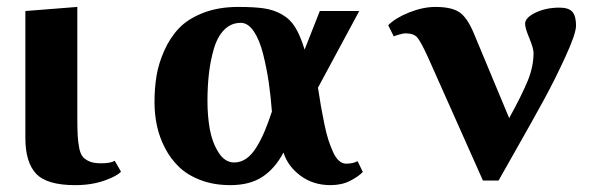

<svg xmlns="http://www.w3.org/2000/svg" viewBox="-20 -522 1735 554"><path d="M53.2 -124V-490.2L203.1 -502V-186Q203.1 -151.4 204.1 -131.8Q205.1 -112.3 208.7 -94.2Q212.4 -76.2 220.2 -68.1Q228 -60.1 240.2 -55.4Q252.4 -50.8 272 -50.8Q299.3 -50.8 311 -58.1L329.1 -26.9Q319.3 -14.6 282 -1.2Q244.6 12.2 196.8 12.2Q115.2 12.2 84.2 -20.8Q53.2 -53.7 53.2 -124Z M764.6 -200.2Q761.2 -244.6 755.4 -284.7Q749.5 -324.7 739.3 -365.7Q729 -406.7 712.4 -431.4Q695.8 -456.1 674.8 -456.1Q646.5 -456.1 626.7 -435.8Q606.9 -415.5 596.9 -380.6Q586.9 -345.7 582.8 -309.1Q578.6 -272.5 578.6 -230Q578.6 -188 585.2 -150.1Q591.8 -112.3 610.1 -82.8Q628.4 -53.2 655.8 -53.2Q674.3 -53.2 690.4 -64.2Q706.5 -75.2 720 -97.2Q733.4 -119.1 743.4 -142.8Q753.4 -166.5 764.6 -200.2ZM797.9 -82Q773.9 -36.1 737.5 -12Q701.2 12.2 644.5 12.2Q597.7 12.2 559.8 -2Q522 -16.1 497.3 -39.6Q472.7 -63 456.3 -94.5Q439.9 -126 432.9 -158.9Q425.8 -191.9 425.8 -227.1Q425.8 -267.1 431.6 -303Q437.5 -338.9 454.1 -376.2Q470.7 -413.6 496.6 -440.7Q522.5 -467.8 566.4 -484.9Q610.4 -502 667.5 -502Q713.9 -502 741.9 -497.8Q770 -493.7 793.7 -480.2Q817.4 -466.8 832 -442.9Q846.7 -418.9 858.9 -378.9L902.8 -490.2H1016.6L897.5 -269Q902.3 -237.3 906.2 -214.8Q910.2 -192.4 915.8 -164.8Q921.4 -137.2 927.5 -118.4Q933.6 -99.6 941.2 -83Q948.7 -66.4 958.3 -58.1Q967.8 -49.8 978.5 -49.8Q999.5 -49.8 1011.7 -57.1L1026.9 -25.9Q1014.6 -12.7 990.2 -0.2Q965.8 12.2 933.6 12.2Q883.8 12.2 847.2 -14.9Q810.5 -42 797.9 -82Z M1642.1 -448.2Q1642.1 -424.8 1611.3 -357.9Q1580.6 -291 1547.6 -230.7Q1514.6 -170.4 1469.5 -91.1Q1424.3 -11.7 1418.5 -1H1373.5L1215.3 -356Q1194.3 -401.9 1184.1 -413.8Q1173.8 -425.8 1149.4 -425.8Q1144 -425.8 1132.1 -422.4Q1120.1 -418.9 1116.2 -417L1100.1 -449.2Q1121.6 -470.7 1161.1 -486.3Q1200.7 -502 1236.3 -502Q1282.7 -502 1305.4 -486.8Q1328.1 -471.7 1347.2 -425.8L1449.2 -181.2Q1485.8 -247.6 1502.7 -288.8Q1519.5 -330.1 1519.5 -369.1Q1519.5 -382.3 1507.3 -411.9Q1495.1 -441.4 1495.1 -453.1Q1495.1 -471.2 1525.4 -485.6Q1555.7 -500 1594.2 -500Q1621.1 -500 1631.6 -487.8Q1642.1 -475.6 1642.1 -448.2Z"/></svg>

Font: Linguistics Pro
Style: Bold
Weight: 700
Designer: Stefan Peev, Context Ltd
Foundry: Stefan Peev, Context Ltd
Version: Version 001.000